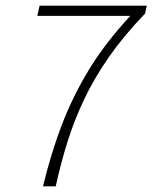

<svg xmlns="http://www.w3.org/2000/svg" viewBox="-20 -659 539 679"><path d="M132 0Q160 -116 198.5 -217Q237 -318 294.5 -412.5Q352 -507 441 -603H112L120 -639H499L493 -611Q418 -533 366 -458.5Q314 -384 278.5 -309.5Q243 -235 219 -158.5Q195 -82 177 0Z"/></svg>

Font: Source Sans 3 Light
Style: Italic
Weight: 300
Italic angle: -11°
Designer: Paul D. Hunt
Foundry: Adobe
Version: Version 3.046;hotconv 1.0.118;makeotfexe 2.5.65603